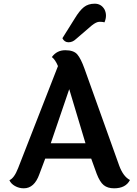

<svg xmlns="http://www.w3.org/2000/svg" viewBox="-20 -1010 743 1040"><path d="M318 -803 385 -910Q411 -953 434.5 -971.5Q458 -990 493 -990Q528 -990 546 -959Q554 -943 554 -925.5Q554 -908 546 -889Q536 -892 519 -892Q502 -892 477 -872L391 -798Q373 -781 351 -781Q329 -781 318 -803ZM255 -234H443L355 -527ZM598 10Q563 10 542 -7Q521 -24 504 -68L474 -151H225L193 -66Q166 10 109 10Q83 10 61 -2.5Q39 -15 31 -34Q57 -45 78 -99L294 -652Q280 -686 261 -701Q288 -738 333.5 -738Q379 -738 398.5 -715.5Q418 -693 438 -637L626 -112Q648 -53 684 -35Q661 10 598 10Z"/></svg>

Font: Laila SemiBold
Style: Regular
Weight: 600
Designer: Hitesh Malaviya
Foundry: Indian Type Foundry
Version: Version 1.302;PS 1.0;hotconv 1.0.78;makeotf.lib2.5.61930; tt